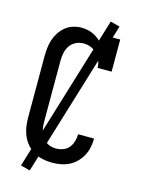

<svg xmlns="http://www.w3.org/2000/svg" viewBox="-132 -890 764 1044"><g transform="rotate(15 250.0 -368.0)"><path d="M247 8Q221 8 195 2.5Q169 -3 146 -16Q123 -29 105.5 -49Q88 -69 77.5 -93.5Q67 -118 63 -144Q59 -170 59 -196V-539Q59 -563 61.5 -587Q64 -611 71.5 -634Q79 -657 92.5 -677.5Q106 -698 124.5 -713Q143 -728 166.5 -735.5Q190 -743 214 -743Q236 -743 256.5 -737.5Q277 -732 295.5 -720.5Q314 -709 328.5 -693.5Q343 -678 354 -659V-735H433V-554H354Q354 -575 346 -595.5Q338 -616 323.5 -631Q309 -646 289 -654.5Q269 -663 248 -663Q225 -663 204 -653Q183 -643 170.5 -624.5Q158 -606 153.5 -583.5Q149 -561 149 -539V-196Q149 -174 153.5 -151.5Q158 -129 170.5 -110.5Q183 -92 204 -82Q225 -72 247 -72Q268 -72 287.5 -79Q307 -86 320 -101.5Q333 -117 339 -137Q345 -157 345 -177V-178H435V-176Q435 -151 429.5 -126.5Q424 -102 412.5 -80.5Q401 -59 383 -41Q365 -23 343 -12Q321 -1 296.5 3.5Q272 8 247 8ZM142 80 89 66 358 -816 411 -802Z"/></g></svg>

Font: Iosevka Curly Slab Medium
Style: Regular
Weight: 500
Monospace: yes
Designer: Belleve Invis
Foundry: Belleve Invis
Version: Version 22.1.2; ttfautohint (v1.8.4)